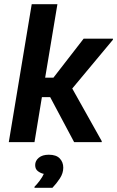

<svg xmlns="http://www.w3.org/2000/svg" viewBox="-20 -687 566 928"><path d="M22.5 0 133.3 -666.7H257.5L198.3 -311.7H238.3L384.2 -500H525.8V-495L329.2 -259.2L471.7 -5V0H338.3L222.5 -217.5H182.5L146.7 0ZM146.7 220.8V215.8Q159.2 203.3 172.5 185.4Q185.8 167.5 191.7 153.3Q177.5 150.8 163.8 140.8Q150 130.8 150 110.8Q150 90 167.5 75.4Q185 60.8 215.8 60.8Q251.7 60.8 268.8 78.8Q285.8 96.7 285.8 123.3Q285.8 150 269.6 175Q253.3 200 233.3 220.8Z"/></svg>

Font: Familjen Grotesk SemiBold
Style: Italic
Weight: 600
Italic angle: -9.46201°
Designer: Anders Wikstroem, Jonas Baeckman, Matilda Gysing, Kristian Moeller
Foundry: Familjen STHLM AB
Version: Version 2.002